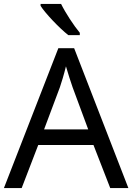

<svg xmlns="http://www.w3.org/2000/svg" viewBox="-20 -964 679 984"><path d="M293 -944H188V-934C211 -897 284 -820 330 -784H389V-796C358 -833 315 -899 293 -944ZM545 0H638L360 -717H279L0 0H91L176 -221H459ZM352 -517 432 -301H206L287 -517C295 -540 308 -583 318 -624C325 -599 346 -533 352 -517Z"/></svg>

Font: Noto Sans EgyptHiero
Style: Regular
Weight: 400
Designer: Monotype Design Team
Foundry: Monotype Imaging Inc.
Version: Version 2.002